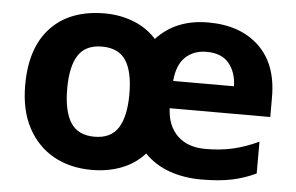

<svg xmlns="http://www.w3.org/2000/svg" viewBox="-44 -619 1067 692"><g transform="rotate(5 489.0 -273.0)"><path d="M683 -556Q799 -556 867 -491.5Q935 -427 935 -308V-236H571Q574 -172 611 -136.5Q648 -101 712 -101Q767 -101 812 -111.5Q857 -122 904 -144V-29Q862 -9 816.5 0.5Q771 10 706 10Q644 10 591.5 -8.5Q539 -27 501 -66Q467 -28 418 -9Q369 10 310 10Q232 10 172.5 -23Q113 -56 79 -119.5Q45 -183 45 -274Q45 -410 114.5 -483Q184 -556 309 -556Q364 -556 413 -537Q462 -518 496 -480Q566 -556 683 -556ZM686 -450Q640 -450 610 -422Q580 -394 575 -335H795Q794 -385 767.5 -417.5Q741 -450 686 -450ZM309 -436Q250 -436 223.5 -395.5Q197 -355 197 -274Q197 -193 223.5 -151.5Q250 -110 310 -110Q369 -110 395.5 -151.5Q422 -193 422 -274Q422 -355 395.5 -395.5Q369 -436 309 -436Z"/></g></svg>

Font: Noto Sans Tamil
Style: Bold
Weight: 700
Designer: Jelle Bosma - Monotype Design Team
Foundry: Monotype Imaging Inc.
Version: Version 2.004; ttfautohint (v1.8.4.7-5d5b)